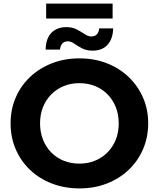

<svg xmlns="http://www.w3.org/2000/svg" viewBox="-20 -1037 884 1069"><path d="M423 12Q340 12 269.5 -15Q199 -42 147.5 -91Q96 -140 67.5 -206Q39 -272 39 -350Q39 -428 67.5 -494Q96 -560 148 -609Q200 -658 270 -685Q340 -712 422 -712Q505 -712 574.5 -685Q644 -658 695.5 -609Q747 -560 776 -494.5Q805 -429 805 -350Q805 -272 776 -205.5Q747 -139 695.5 -90.5Q644 -42 574.5 -15Q505 12 423 12ZM422 -126Q469 -126 508.5 -142Q548 -158 578 -188Q608 -218 624.5 -259Q641 -300 641 -350Q641 -400 624.5 -441Q608 -482 578.5 -512Q549 -542 509 -558Q469 -574 422 -574Q375 -574 335.5 -558Q296 -542 266 -512Q236 -482 219.5 -441Q203 -400 203 -350Q203 -301 219.5 -259.5Q236 -218 265.5 -188Q295 -158 335 -142Q375 -126 422 -126ZM496 -755Q461 -755 436.5 -768Q412 -781 393.5 -794Q375 -807 358 -807Q338 -807 327 -794.5Q316 -782 314 -761H234Q235 -821 265.5 -853.5Q296 -886 350 -886Q383 -886 407.5 -873Q432 -860 451.5 -847Q471 -834 488 -834Q509 -834 520 -846.5Q531 -859 532 -879H610Q609 -822 579.5 -788.5Q550 -755 496 -755ZM237 -934V-1017H607V-934Z"/></svg>

Font: MOST Montserrat
Style: Bold
Weight: 700
Designer: Julieta Ulanovsky
Foundry: Julieta Ulanovsky
Version: Version 8.000;March 11, 2024;FontCreator 15.0.0.2926 64-bit